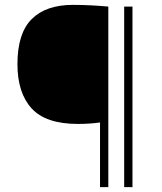

<svg xmlns="http://www.w3.org/2000/svg" viewBox="-20 -767 664 787"><path d="M390 0V-265Q347.5 -259 299 -259Q168 -259 109.8 -322.5Q51.5 -386 51.5 -504.5Q51.5 -630.5 110 -688.8Q168.5 -747 278.5 -747Q318 -747 355 -745Q392 -743 424 -740V0ZM489 0V-740H523V0Z"/></svg>

Font: Encode Sans Semi Expanded Thin
Style: Regular
Weight: 100
Width: 6
Designer: Multiple Designers
Foundry: Impallari Type
Version: Version 3.000; ttfautohint (v1.8.3) -l 8 -r 50 -G 200 -x 14 